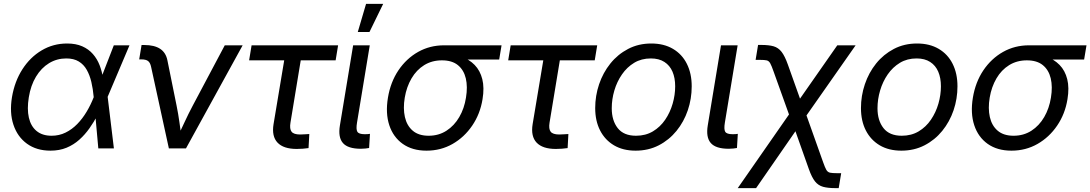

<svg xmlns="http://www.w3.org/2000/svg" viewBox="-20 -762 5600 986"><path d="M239.3 11.7Q168 11.7 118.9 -23.7Q69.8 -59.1 49.1 -121.1Q28.3 -183.1 41.5 -263.2Q55.2 -344.2 95 -406.2Q134.8 -468.3 194.1 -503.4Q253.4 -538.6 324.7 -538.6Q369.6 -538.6 402.3 -524.2Q435.1 -509.8 457 -484.6Q479 -459.5 491.5 -427.2Q503.9 -395 509.3 -359.4H540L532.7 -266.1L564.9 0H484.9L460.9 -266.1Q457.5 -305.2 449.2 -340.6Q440.9 -376 425.5 -403.3Q410.2 -430.7 384.5 -446.3Q358.9 -461.9 320.3 -461.9Q272 -461.9 231.9 -437.5Q191.9 -413.1 164.8 -368.2Q137.7 -323.2 127.9 -262.2Q118.2 -202.1 128.2 -158Q138.2 -113.8 167.7 -89.4Q197.3 -64.9 245.1 -64.9Q283.7 -64.9 316.7 -81.1Q349.6 -97.2 376.7 -125Q403.8 -152.8 425 -188.5Q446.3 -224.1 461.4 -263.2L564.5 -529.3H645L532.2 -263.2L508.8 -170.4H480.5Q462.4 -135.7 439.5 -103.3Q416.5 -70.8 387.5 -44.7Q358.4 -18.6 321.8 -3.4Q285.2 11.7 239.3 11.7Z M847.2 0 755.9 -418.9Q751.5 -439.9 740.5 -448.5Q729.5 -457 706.5 -457H694.8L707 -530.8H721.2Q772.9 -530.8 802.5 -511.2Q832 -491.7 839.8 -451.7L886.7 -220.2Q895.5 -177.2 901.4 -134.3Q907.2 -91.3 913.1 -50.3H888.2Q908.2 -91.8 927.7 -134.5Q947.3 -177.2 970.2 -220.2L1134.3 -529.3H1226.1L935.1 0Z M1503.9 2.9Q1436 2.9 1405.3 -29.5Q1374.5 -62 1384.8 -124.5L1439.5 -452.1H1259.3L1272 -529.3H1716.3L1703.6 -452.1H1524.4L1471.7 -132.3Q1466.3 -100.1 1477.3 -85.7Q1488.3 -71.3 1521.5 -71.3Q1532.2 -71.3 1544.7 -72.3Q1557.1 -73.2 1568.4 -73.7L1564.5 -1.5Q1550.8 0.5 1535.4 1.7Q1520 2.9 1503.9 2.9Z M1833.5 2Q1766.6 2 1741 -27.6Q1715.3 -57.1 1725.6 -118.2L1793.5 -529.3H1878.9L1813.5 -132.8Q1807.6 -98.1 1815.2 -85.4Q1822.8 -72.8 1853 -72.8Q1861.3 -72.8 1868.2 -73.2Q1875 -73.7 1879.9 -74.7L1875.5 -2Q1867.7 -0.5 1856.7 0.7Q1845.7 2 1833.5 2ZM1817.4 -597.7 1859.9 -742.2H1947.8L1877.4 -597.7Z M2170.4 11.7Q2097.7 11.7 2048.6 -22.9Q1999.5 -57.6 1979.2 -118.9Q1959 -180.2 1972.2 -260.3Q1985.4 -340.3 2026.1 -400.9Q2066.9 -461.4 2127.2 -495.4Q2187.5 -529.3 2260.3 -529.3H2555.7L2543.5 -456.1H2334L2249.5 -452.1Q2198.2 -452.1 2158.4 -427.5Q2118.7 -402.8 2093.3 -359.4Q2067.9 -315.9 2058.6 -260.7Q2049.3 -205.6 2059.3 -161.1Q2069.3 -116.7 2099.6 -90.8Q2129.9 -64.9 2181.2 -64.9Q2232.9 -64.9 2272.9 -90.8Q2313 -116.7 2338.6 -160.9Q2364.3 -205.1 2373 -260.7Q2382.3 -316.4 2372.1 -359.6Q2361.8 -402.8 2331.5 -427.5Q2301.3 -452.1 2249.5 -452.1L2253.4 -486.3Q2305.2 -486.3 2347.2 -471.9Q2389.2 -457.5 2417.5 -428.5Q2445.8 -399.4 2456.8 -355.5Q2467.8 -311.5 2458 -252.4Q2445.8 -176.8 2405 -116.9Q2364.3 -57.1 2304 -22.7Q2243.7 11.7 2170.4 11.7Z M2834.5 2.9Q2766.6 2.9 2735.8 -29.5Q2705.1 -62 2715.3 -124.5L2770 -452.1H2589.8L2602.5 -529.3H3046.9L3034.2 -452.1H2855L2802.2 -132.3Q2796.9 -100.1 2807.9 -85.7Q2818.8 -71.3 2852.1 -71.3Q2862.8 -71.3 2875.2 -72.3Q2887.7 -73.2 2898.9 -73.7L2895 -1.5Q2881.3 0.5 2866 1.7Q2850.6 2.9 2834.5 2.9Z M3244.1 11.7Q3179.7 11.7 3133.3 -15.6Q3086.9 -43 3061.8 -92Q3036.6 -141.1 3036.6 -207Q3036.6 -270 3056.6 -329.3Q3076.7 -388.7 3114.5 -435.8Q3152.3 -482.9 3205.6 -510.7Q3258.8 -538.6 3324.7 -538.6Q3389.2 -538.6 3435.8 -511.2Q3482.4 -483.9 3507.3 -434.3Q3532.2 -384.8 3532.2 -318.8Q3532.2 -254.9 3512.2 -195.8Q3492.2 -136.7 3454.1 -89.8Q3416 -43 3362.8 -15.6Q3309.6 11.7 3244.1 11.7ZM3246.1 -64.9Q3295.4 -64.9 3333 -87.4Q3370.6 -109.9 3396 -147.2Q3421.4 -184.6 3434.3 -229.5Q3447.3 -274.4 3447.3 -318.8Q3447.3 -361.8 3433.6 -393.8Q3419.9 -425.8 3392.1 -443.8Q3364.3 -461.9 3322.3 -461.9Q3273.9 -461.9 3236.8 -439.5Q3199.7 -417 3174.1 -379.9Q3148.4 -342.8 3135 -297.4Q3121.6 -252 3121.6 -206.1Q3121.6 -143.1 3152.3 -104Q3183.1 -64.9 3246.1 -64.9Z M3722.7 2Q3655.8 2 3630.1 -27.6Q3604.5 -57.1 3614.7 -118.2L3682.6 -529.3H3768.1L3702.6 -132.8Q3696.8 -98.1 3704.3 -85.4Q3711.9 -72.8 3742.2 -72.8Q3750.5 -72.8 3757.3 -73.2Q3764.2 -73.7 3769 -74.7L3764.6 -2Q3756.8 -0.5 3745.8 0.7Q3734.9 2 3722.7 2Z M3768.6 204.1 4064.9 -221.7H4103L4207 70.8Q4216.8 98.6 4223.6 110.4Q4230.5 122.1 4242.4 124.8Q4254.4 127.4 4278.8 127.4H4299.8L4287.1 204.1H4270Q4231.4 204.1 4206.8 197.3Q4182.1 190.4 4165.5 169.7Q4148.9 148.9 4133.8 106.4L4064.9 -87.9L3862.8 204.1ZM4047.9 -129.4 3952.6 -395Q3942.4 -424.3 3935.5 -436.8Q3928.7 -449.2 3917.5 -451.9Q3906.2 -454.6 3881.3 -454.6H3860.4L3873 -531.2H3890.1Q3928.7 -531.2 3952.9 -524.2Q3977.1 -517.1 3993.7 -495.8Q4010.3 -474.6 4025.9 -430.7L4088.4 -255.4L4279.8 -529.3H4374L4093.8 -129.4Z M4608.9 11.7Q4544.4 11.7 4498 -15.6Q4451.7 -43 4426.5 -92Q4401.4 -141.1 4401.4 -207Q4401.4 -270 4421.4 -329.3Q4441.4 -388.7 4479.2 -435.8Q4517.1 -482.9 4570.3 -510.7Q4623.5 -538.6 4689.5 -538.6Q4753.9 -538.6 4800.5 -511.2Q4847.2 -483.9 4872.1 -434.3Q4897 -384.8 4897 -318.8Q4897 -254.9 4877 -195.8Q4856.9 -136.7 4818.8 -89.8Q4780.8 -43 4727.5 -15.6Q4674.3 11.7 4608.9 11.7ZM4610.8 -64.9Q4660.2 -64.9 4697.8 -87.4Q4735.4 -109.9 4760.7 -147.2Q4786.1 -184.6 4799.1 -229.5Q4812 -274.4 4812 -318.8Q4812 -361.8 4798.3 -393.8Q4784.7 -425.8 4756.8 -443.8Q4729 -461.9 4687 -461.9Q4638.7 -461.9 4601.6 -439.5Q4564.5 -417 4538.8 -379.9Q4513.2 -342.8 4499.8 -297.4Q4486.3 -252 4486.3 -206.1Q4486.3 -143.1 4517.1 -104Q4547.9 -64.9 4610.8 -64.9Z M5174.3 11.7Q5101.6 11.7 5052.5 -22.9Q5003.4 -57.6 4983.2 -118.9Q4962.9 -180.2 4976.1 -260.3Q4989.3 -340.3 5030 -400.9Q5070.8 -461.4 5131.1 -495.4Q5191.4 -529.3 5264.2 -529.3H5559.6L5547.4 -456.1H5337.9L5253.4 -452.1Q5202.1 -452.1 5162.4 -427.5Q5122.6 -402.8 5097.2 -359.4Q5071.8 -315.9 5062.5 -260.7Q5053.2 -205.6 5063.2 -161.1Q5073.2 -116.7 5103.5 -90.8Q5133.8 -64.9 5185.1 -64.9Q5236.8 -64.9 5276.9 -90.8Q5316.9 -116.7 5342.5 -160.9Q5368.2 -205.1 5377 -260.7Q5386.2 -316.4 5376 -359.6Q5365.7 -402.8 5335.4 -427.5Q5305.2 -452.1 5253.4 -452.1L5257.3 -486.3Q5309.1 -486.3 5351.1 -471.9Q5393.1 -457.5 5421.4 -428.5Q5449.7 -399.4 5460.7 -355.5Q5471.7 -311.5 5461.9 -252.4Q5449.7 -176.8 5408.9 -116.9Q5368.2 -57.1 5307.9 -22.7Q5247.6 11.7 5174.3 11.7Z"/></svg>

Font: Inter 24pt
Style: Italic
Weight: 400
Italic angle: -9.3988°
Designer: Rasmus Andersson
Foundry: rsms
Version: Version 4.001;git-66647c0bb